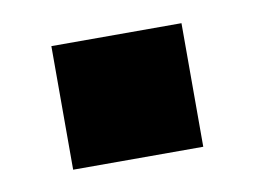

<svg xmlns="http://www.w3.org/2000/svg" viewBox="-36 -472 358 269"><g transform="rotate(-10 142.5 -337.0)"><path d="M49.8 -249V-424.8H234.9V-249Z"/></g></svg>

Font: REH Gaming
Style: Gaming
Weight: 700
Designer: Astigmatic (AOETI)
Foundry: Astigmatic (AOETI)
Version: Version 1.001 2011